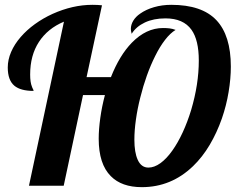

<svg xmlns="http://www.w3.org/2000/svg" viewBox="-20 -770 986 796"><path d="M439.5 -39.6Q389.2 -89.8 389.2 -194.8Q389.2 -233.9 395.8 -281Q402.3 -328.1 415 -376H324.2L244.1 0H100.1L245.1 -680.2Q177.7 -651.9 141.4 -596.2Q105 -540.5 105 -460.9Q105 -428.7 112.3 -411.1Q114.3 -404.8 117.2 -399.9Q119.1 -396.5 119.1 -393.1Q65.4 -393.1 39.6 -414.6Q12.2 -437.5 12.2 -490.2Q12.2 -522.5 26.1 -554.7Q40 -586.9 65.9 -616.7Q90.8 -645.5 124.5 -669.9Q158.2 -694.3 197.8 -712.4Q281.7 -750 362.8 -750Q385.3 -750 402.8 -748L338.9 -450.2H439.9Q475.6 -540.5 526.4 -592.8Q585.9 -653.8 655.8 -653.8Q671.4 -653.8 683.3 -652.3Q695.3 -650.9 708 -646Q686 -632.8 664.3 -604.7Q642.6 -576.7 623.5 -538.1Q585.4 -461.9 561.5 -365.2Q549.8 -319.3 543.5 -274.2Q537.1 -229 537.1 -190.9Q537.1 -138.2 550.8 -107.9Q565.4 -75.2 595.2 -75.2Q619.6 -75.2 645 -93.5Q670.4 -111.8 694.3 -145.5Q717.3 -177.7 737.3 -220.9Q757.3 -264.2 772.5 -314Q804.2 -420.9 804.2 -519Q804.2 -604 773.9 -646.5Q740.2 -693.8 666 -693.8Q616.7 -693.8 580.6 -676.8Q544.4 -659.7 525.9 -629.9Q522.5 -642.1 522.5 -649.9Q522.5 -667.5 532.5 -684.1Q542.5 -700.7 561 -713.4Q585 -730.5 618.4 -740.2Q651.9 -750 689.9 -750Q816.9 -750 877 -686.5Q937 -623 937 -494.1Q937 -443.8 927.7 -388.2Q918.5 -332.5 899.9 -278.8Q879.4 -220.2 849.4 -169.4Q819.3 -118.7 780.3 -81.1Q689.9 5.9 567.9 5.9Q484.4 5.9 439.5 -39.6Z"/></svg>

Font: Pattaya
Style: Regular
Weight: 400
Designer: Pablo Impallari / Thai characters Designed by Thanarat Vachiruckul and Suppakit Chalermlarp
Foundry: Pablo Impallari
Version: Version 2.000